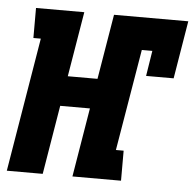

<svg xmlns="http://www.w3.org/2000/svg" viewBox="-62 -574 627 618"><g transform="rotate(5 252.0 -265.0)"><path d="M-18 0 54 -433H30V-530H186L151 -320H247L282 -530H522L491 -343H402L415 -425H381L326 -97H351V0H194L231 -223H135L98 0Z"/></g></svg>

Font: Iosevka Slab Extrabold
Style: Italic
Weight: 800
Italic angle: -9°
Monospace: yes
Designer: Belleve Invis
Foundry: Belleve Invis
Version: Version 11.1.0; ttfautohint (v1.8.3)